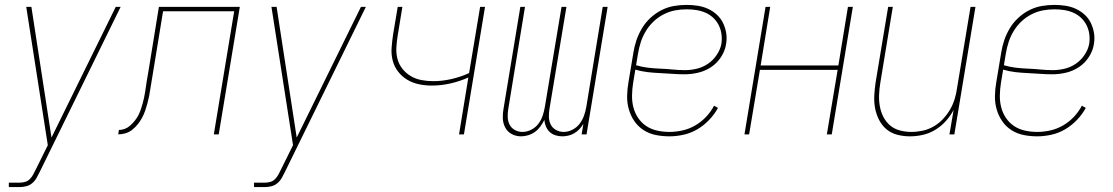

<svg xmlns="http://www.w3.org/2000/svg" viewBox="-20 -548 4540 783"><path d="M16 215V197H59Q70 197 81.5 194Q93 191 101.5 182.5Q110 174 115.5 163.5Q121 153 126 143L175 44L87 -520H108L190 13L452 -520H472L143 151Q137 163 130 176Q123 189 112 198.5Q101 208 87 211.5Q73 215 59 215Z M462 0 465 -18Q477 -18 489 -22.5Q501 -27 511 -36Q521 -45 529.5 -55.5Q538 -66 544 -77.5Q550 -89 554 -101Q558 -113 561.5 -125Q565 -137 567.5 -149.5Q570 -162 572 -174Q575 -196 578.5 -217.5Q582 -239 586 -261L628 -520H958L872 0H852L935 -502H645L605 -258Q602 -240 599 -221.5Q596 -203 593 -185Q591 -170 588 -155.5Q585 -141 581 -126Q577 -111 572 -96.5Q567 -82 559.5 -68Q552 -54 542 -41.5Q532 -29 519.5 -19Q507 -9 492 -4.5Q477 0 462 0Z M1016 215V197H1059Q1070 197 1081.5 194Q1093 191 1101.5 182.5Q1110 174 1115.5 163.5Q1121 153 1126 143L1175 44L1087 -520H1108L1190 13L1452 -520H1472L1143 151Q1137 163 1130 176Q1123 189 1112 198.5Q1101 208 1087 211.5Q1073 215 1059 215Z M1852 0 1890 -232Q1854 -216 1816 -207.5Q1778 -199 1741 -199Q1714 -199 1688 -204.5Q1662 -210 1640.5 -223Q1619 -236 1603.5 -256Q1588 -276 1581.5 -301Q1575 -326 1577 -353Q1579 -380 1583 -407L1602 -520H1621L1602 -404Q1598 -380 1596.5 -355Q1595 -330 1601 -307.5Q1607 -285 1621.5 -267Q1636 -249 1655.5 -237.5Q1675 -226 1698.5 -221.5Q1722 -217 1747 -217Q1783 -217 1820.5 -225.5Q1858 -234 1893 -250L1938 -520H1958L1872 0Z M2105 8Q2084 8 2066.5 -1.5Q2049 -11 2040 -28.5Q2031 -46 2030.5 -67Q2030 -88 2034 -108L2102 -520H2121L2053 -105Q2050 -88 2050.5 -71Q2051 -54 2058 -40Q2065 -26 2079.5 -18Q2094 -10 2111 -10Q2129 -10 2146.5 -19Q2164 -28 2175.5 -43Q2187 -58 2193 -76Q2199 -94 2202 -112L2270 -520H2290L2221 -105Q2218 -88 2218.5 -71Q2219 -54 2226 -40Q2233 -26 2247.5 -18Q2262 -10 2279 -10Q2297 -10 2314.5 -19Q2332 -28 2343.5 -43Q2355 -58 2361.5 -76Q2368 -94 2371 -112L2438 -520H2458L2372 0H2352L2359 -43Q2352 -31 2343 -21.5Q2334 -12 2322.5 -5Q2311 2 2298 5Q2285 8 2273 8Q2258 8 2244.5 3.5Q2231 -1 2221.5 -10Q2212 -19 2206.5 -32Q2201 -45 2200 -59Q2193 -45 2183.5 -32Q2174 -19 2161.5 -10Q2149 -1 2134 3.5Q2119 8 2105 8Z M2710 8Q2681 8 2654 2.5Q2627 -3 2604.5 -17.5Q2582 -32 2567 -54Q2552 -76 2544.5 -102Q2537 -128 2537.5 -156.5Q2538 -185 2543 -213L2563 -333Q2567 -359 2575.5 -384Q2584 -409 2598 -432.5Q2612 -456 2632.5 -475Q2653 -494 2677.5 -506.5Q2702 -519 2728 -523.5Q2754 -528 2780 -528Q2803 -528 2825.5 -524.5Q2848 -521 2867.5 -512Q2887 -503 2903 -488.5Q2919 -474 2928.5 -454.5Q2938 -435 2941.5 -413Q2945 -391 2941 -368Q2937 -341 2920.5 -315.5Q2904 -290 2879.5 -274Q2855 -258 2827 -251.5Q2799 -245 2771 -245Q2746 -245 2720.5 -247Q2695 -249 2670 -250Q2645 -251 2620 -254Q2595 -257 2571 -264L2562 -210Q2558 -185 2557.5 -159.5Q2557 -134 2563 -110.5Q2569 -87 2582.5 -67Q2596 -47 2615.5 -34Q2635 -21 2659.5 -15.5Q2684 -10 2710 -10Q2736 -10 2763 -16Q2790 -22 2814.5 -36Q2839 -50 2859 -71Q2879 -92 2892 -117L2908 -108Q2894 -82 2872 -59Q2850 -36 2823.5 -20.5Q2797 -5 2767.5 1.5Q2738 8 2710 8ZM2774 -262Q2798 -262 2822.5 -268Q2847 -274 2868 -288.5Q2889 -303 2903.5 -325Q2918 -347 2922 -370Q2925 -391 2922 -410.5Q2919 -430 2910.5 -446.5Q2902 -463 2888 -476Q2874 -489 2856.5 -496.5Q2839 -504 2819.5 -507Q2800 -510 2780 -510Q2756 -510 2732.5 -505.5Q2709 -501 2686.5 -489.5Q2664 -478 2645.5 -460.5Q2627 -443 2614 -421.5Q2601 -400 2593.5 -377Q2586 -354 2582 -330L2574 -282Q2597 -275 2622 -272Q2647 -269 2672.5 -268Q2698 -267 2723 -264.5Q2748 -262 2774 -262Z M3016 0 3102 -520H3121L3082 -281H3399L3438 -520H3458L3372 0H3352L3396 -263H3079L3035 0Z M3691 8Q3664 8 3639 1.5Q3614 -5 3595 -21Q3576 -37 3564.5 -60Q3553 -83 3548.5 -108Q3544 -133 3545.5 -159.5Q3547 -186 3551 -213L3602 -520H3621L3570 -210Q3566 -186 3565 -162Q3564 -138 3568 -115Q3572 -92 3582.5 -71.5Q3593 -51 3610 -36.5Q3627 -22 3650 -16Q3673 -10 3697 -10Q3719 -10 3742.5 -15Q3766 -20 3787 -32Q3808 -44 3825 -62Q3842 -80 3854 -100.5Q3866 -121 3873 -143.5Q3880 -166 3883 -189L3938 -520H3958L3872 0H3852L3869 -100Q3856 -75 3837 -54Q3818 -33 3794 -18.5Q3770 -4 3743.5 2Q3717 8 3691 8Z M4210 8Q4181 8 4154 2.5Q4127 -3 4104.5 -17.5Q4082 -32 4067 -54Q4052 -76 4044.5 -102Q4037 -128 4037.5 -156.5Q4038 -185 4043 -213L4063 -333Q4067 -359 4075.5 -384Q4084 -409 4098 -432.5Q4112 -456 4132.5 -475Q4153 -494 4177.5 -506.5Q4202 -519 4228 -523.5Q4254 -528 4280 -528Q4303 -528 4325.5 -524.5Q4348 -521 4367.5 -512Q4387 -503 4403 -488.5Q4419 -474 4428.5 -454.5Q4438 -435 4441.5 -413Q4445 -391 4441 -368Q4437 -341 4420.5 -315.5Q4404 -290 4379.5 -274Q4355 -258 4327 -251.5Q4299 -245 4271 -245Q4246 -245 4220.5 -247Q4195 -249 4170 -250Q4145 -251 4120 -254Q4095 -257 4071 -264L4062 -210Q4058 -185 4057.5 -159.5Q4057 -134 4063 -110.5Q4069 -87 4082.5 -67Q4096 -47 4115.5 -34Q4135 -21 4159.5 -15.5Q4184 -10 4210 -10Q4236 -10 4263 -16Q4290 -22 4314.5 -36Q4339 -50 4359 -71Q4379 -92 4392 -117L4408 -108Q4394 -82 4372 -59Q4350 -36 4323.5 -20.5Q4297 -5 4267.5 1.5Q4238 8 4210 8ZM4274 -262Q4298 -262 4322.5 -268Q4347 -274 4368 -288.5Q4389 -303 4403.5 -325Q4418 -347 4422 -370Q4425 -391 4422 -410.5Q4419 -430 4410.5 -446.5Q4402 -463 4388 -476Q4374 -489 4356.5 -496.5Q4339 -504 4319.5 -507Q4300 -510 4280 -510Q4256 -510 4232.5 -505.5Q4209 -501 4186.5 -489.5Q4164 -478 4145.5 -460.5Q4127 -443 4114 -421.5Q4101 -400 4093.5 -377Q4086 -354 4082 -330L4074 -282Q4097 -275 4122 -272Q4147 -269 4172.5 -268Q4198 -267 4223 -264.5Q4248 -262 4274 -262Z"/></svg>

Font: Iosevka SS04 Thin
Style: Italic
Weight: 100
Italic angle: -9°
Monospace: yes
Designer: Belleve Invis
Foundry: Belleve Invis
Version: Version 19.0.0; ttfautohint (v1.8.4)